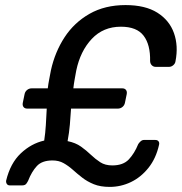

<svg xmlns="http://www.w3.org/2000/svg" viewBox="-20 -731 717 757"><path d="M412.5 5.9Q375.8 5.9 349.8 -4.7Q323.8 -15.3 304.1 -30.7Q284.3 -46.1 267 -61.7Q249.6 -77.2 230.7 -87.8Q211.9 -98.4 187 -98.4Q145.4 -98.4 125.1 -76.1Q104.7 -53.9 91.1 -18.8Q88.9 -13.9 84 -7Q79.1 0 66.7 0H19.2Q10.6 0 6.9 -5.9Q3.2 -11.8 4.2 -18.8Q20.8 -87.6 62 -126.4Q103.1 -165.2 154.3 -176.8Q158.9 -206.9 160.7 -237.6Q162.5 -268.3 164.3 -302.8H87.7Q77.5 -302.8 72.7 -309.2Q67.9 -315.6 69.9 -325.8L76.9 -359.7Q78.9 -369.9 86.8 -376.3Q94.8 -382.7 105 -382.7H168.4Q170.3 -399.4 173.8 -417.1Q177.3 -434.7 180.8 -454.1Q196.7 -526 234.6 -584.1Q272.6 -642.2 333.1 -676.6Q393.6 -711 474.9 -711Q552.7 -711 600.4 -681Q648 -650.9 665.9 -600.5Q683.8 -550.1 671.9 -489.4Q670.7 -480.4 663.1 -473.9Q655.5 -467.4 646.5 -467.4H593.6Q584.9 -467.4 578.7 -473.5Q572.4 -479.6 571.8 -489.9Q573.3 -554.5 546.3 -590.1Q519.4 -625.7 456.7 -625.7Q387 -625.7 341.9 -577.7Q296.8 -529.8 280.7 -453.1Q277.2 -433.9 274.1 -416.7Q271 -399.4 269.2 -382.7H461.8Q472 -382.7 476.8 -376.3Q481.6 -369.9 479.6 -359.7L472.6 -325.8Q470.6 -315.6 462.7 -309.2Q454.7 -302.8 444.5 -302.8H260.1Q258.1 -271.3 255.5 -240.1Q252.9 -208.9 246.5 -174.6Q278.1 -168.2 299.3 -153Q320.6 -137.8 338.4 -120.7Q356.3 -103.6 375.5 -91.2Q394.7 -78.8 422.9 -78.8Q465.7 -78.8 488 -102.6Q510.2 -126.4 524.7 -162.1Q527.1 -166.9 533.7 -173.1Q540.2 -179.2 547.2 -179.2H592.1Q601.1 -179.2 605.1 -173.7Q609.1 -168.2 607.1 -160.2Q595.1 -106.5 565.4 -69.3Q535.7 -32.1 496.1 -13.1Q456.4 5.9 412.5 5.9Z"/></svg>

Font: Rubik Light
Style: Italic
Weight: 300
Italic angle: -12°
Designer: Hubert and Fischer
Foundry: Hubert and Fischer
Version: Version 2.300;gftools[0.9.30]